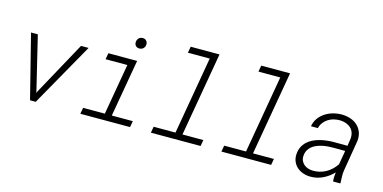

<svg xmlns="http://www.w3.org/2000/svg" viewBox="-73 -1141 3081 1543"><g transform="rotate(15 1467.5 -370.0)"><path d="M253.4 -79.1V-68.4L258.3 -79.1L504.4 -528.3H567.4L269 0H221.7L88.4 -528.3H145Z M731.9 -528.3H971.2L888.2 -51.8H1063L1053.7 0H640.1L649.4 -51.8H830.1L903.8 -476.1H722.7ZM921.4 -671.9Q922.4 -691.4 934.6 -704.3Q946.8 -717.3 966.8 -717.8Q986.3 -718.3 998 -705.6Q1009.8 -692.9 1008.8 -673.8Q1007.8 -654.8 995.1 -642.3Q982.4 -629.9 963.4 -629.4Q943.8 -628.9 932.1 -640.9Q920.4 -652.8 921.4 -671.9Z M1357.4 -750H1597.2L1476.1 -51.8H1649.9L1640.6 0H1227.1L1236.3 -51.8H1418L1529.8 -697.8H1348.1Z M1944.3 -750H2184.1L2063 -51.8H2236.8L2227.5 0H1814L1823.2 -51.8H2004.9L2116.7 -697.8H1935.1Z M2743.2 0Q2740.7 -19 2741.5 -37.8Q2742.2 -56.6 2745.1 -76.2Q2707 -36.1 2657.7 -12.7Q2608.4 10.7 2551.8 9.8Q2520 8.8 2491.9 -1.5Q2463.9 -11.7 2443.1 -30.5Q2422.4 -49.3 2411.1 -75.9Q2399.9 -102.5 2401.9 -136.2Q2403.8 -169.9 2416.5 -195.8Q2429.2 -221.7 2449.2 -240.7Q2469.2 -259.8 2495.4 -272.7Q2521.5 -285.6 2550.3 -293.2Q2579.1 -300.8 2608.9 -304.2Q2638.7 -307.6 2667 -307.6L2780.8 -307.1L2789.6 -367.7Q2792.5 -396.5 2784.7 -418.7Q2776.9 -440.9 2760.7 -456.3Q2744.6 -471.7 2721.7 -480Q2698.7 -488.3 2671.4 -489.3Q2644.5 -489.7 2619.1 -483.4Q2593.8 -477.1 2572.8 -463.6Q2551.8 -450.2 2536.1 -429.9Q2520.5 -409.7 2513.7 -382.8H2456.5Q2462.9 -421.9 2484.4 -451.2Q2505.9 -480.5 2536.1 -500Q2566.4 -519.5 2603 -529.1Q2639.6 -538.6 2676.8 -538.1Q2714.8 -537.1 2747.8 -525.4Q2780.8 -513.7 2804.2 -491.7Q2827.6 -469.7 2839.6 -438.2Q2851.6 -406.7 2847.7 -366.2L2805.2 -110.4Q2800.8 -83.5 2801.8 -58.1Q2802.7 -32.7 2803.7 -6.3L2803.2 0ZM2560.5 -42Q2590.3 -41 2618.2 -47.9Q2646 -54.7 2670.7 -68.4Q2695.3 -82 2716.3 -101.8Q2737.3 -121.6 2753.4 -146L2773.4 -262.2L2674.3 -262.7Q2653.3 -262.7 2630.1 -261Q2606.9 -259.3 2584 -254.4Q2561 -249.5 2539.6 -240.7Q2518.1 -231.9 2501.2 -218.5Q2484.4 -205.1 2473.4 -186Q2462.4 -167 2460 -141.1Q2457.5 -117.7 2465.1 -99.6Q2472.7 -81.5 2486.6 -68.8Q2500.5 -56.2 2519.8 -49.3Q2539.1 -42.5 2560.5 -42Z"/></g></svg>

Font: Roboto Mono Light
Style: Italic
Weight: 300
Designer: Google
Version: Version 2.000985; 2015; ttfautohint (v1.3)